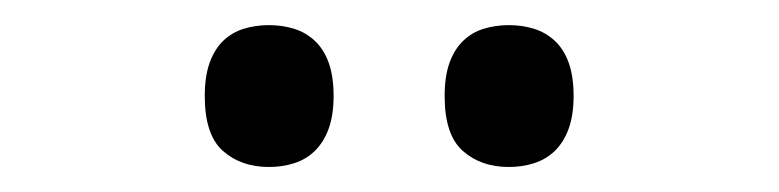

<svg xmlns="http://www.w3.org/2000/svg" viewBox="-20 -764 617 152"><path d="M142.1 -688Q142.1 -703.6 146 -714.4Q149.9 -725.1 156.7 -731.7Q163.6 -738.3 172.9 -741.2Q182.1 -744.1 192.9 -744.1Q203.6 -744.1 212.9 -741.2Q222.2 -738.3 229.2 -731.7Q236.3 -725.1 240.2 -714.4Q244.1 -703.6 244.1 -688Q244.1 -672.9 240.2 -662.1Q236.3 -651.4 229.2 -644.5Q222.2 -637.7 212.9 -634.8Q203.6 -631.8 192.9 -631.8Q170.9 -631.8 156.5 -644.5Q142.1 -657.2 142.1 -688ZM332 -688Q332 -703.6 335.9 -714.4Q339.8 -725.1 346.7 -731.7Q353.5 -738.3 362.8 -741.2Q372.1 -744.1 382.8 -744.1Q393.6 -744.1 402.8 -741.2Q412.1 -738.3 419.2 -731.7Q426.3 -725.1 430.2 -714.4Q434.1 -703.6 434.1 -688Q434.1 -672.9 430.2 -662.1Q426.3 -651.4 419.2 -644.5Q412.1 -637.7 402.8 -634.8Q393.6 -631.8 382.8 -631.8Q360.8 -631.8 346.4 -644.5Q332 -657.2 332 -688Z"/></svg>

Font: Droid-TTFautohint Serif
Style: Regular
Weight: 400
Foundry: Ascender Corporation
Version: Version 1.00; ttfautohint (v1.00rc1.4-1a1c-dirty) -l 8 -r 50